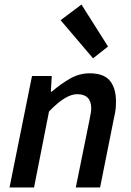

<svg xmlns="http://www.w3.org/2000/svg" viewBox="-20 -826 579 846"><path d="M22 0 121 -491H208L204 -422H208Q246 -455 287.5 -479Q329 -503 375 -503Q437 -503 464 -470.5Q491 -438 491 -379Q491 -362 489.5 -346Q488 -330 483 -310L421 0H314L374 -296Q377 -313 379.5 -325Q382 -337 382 -348Q382 -411 320 -411Q295 -411 265 -393Q235 -375 196 -335L130 0ZM390 -569 247 -737 339 -806 456 -621Z"/></svg>

Font: Source Sans Pro SemiBold
Style: Italic
Weight: 600
Italic angle: -11°
Designer: Paul D. Hunt
Foundry: Adobe Systems Incorporated
Version: Version 1.095;hotconv 1.0.109;makeotfexe 2.5.65596